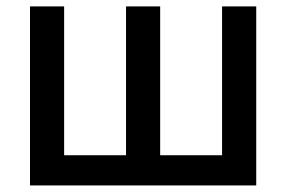

<svg xmlns="http://www.w3.org/2000/svg" viewBox="-20 -565 871 585"><path d="M71.4 -545.5H175.4V-92H364V-545.5H468V-92H656.6V-545.5H760.7V0H71.4Z"/></svg>

Font: Cannonade Med
Style: Regular
Weight: 500
Designer: Rasmus Andersson
Foundry: rsms
Version: Version 3.012;git-f93a4a705